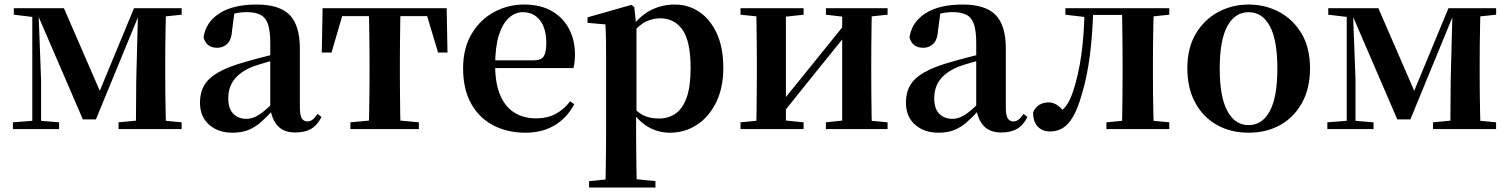

<svg xmlns="http://www.w3.org/2000/svg" viewBox="-20 -572 6689 851"><path d="M347.3 -42.8 145.5 -510.6H135.7V-535.7H263.3L433.1 -144.6H411.9L574 -535.7H607.2V-512.1H598.2L405.2 -42.8ZM582.3 0 583.9 -217.9 592.2 -535.7H716.1Q715.1 -511 714.3 -468.7Q713.4 -426.4 712.9 -381Q712.4 -335.7 712.4 -301.2V-234.8Q712.4 -200 712.9 -154.7Q713.4 -109.4 714.3 -67.4Q715.1 -25.5 716.1 0ZM37.2 0V-29.9L132.9 -37.3H151.5L241.9 -29.9V0ZM505.5 0V-29.9L614.3 -40.2H676.6L785.1 -29.9V0ZM41.2 -506.8V-535.7H147.8V-495.5H136.5ZM123.1 0V-535.7H150.1L162 -219.6V0ZM644.6 -495.5V-535.7H785.3V-506.8L676.9 -495.5Z M1009.6 16.2Q947.2 16.2 906.8 -19.4Q866.3 -54.9 866.3 -117.6Q866.3 -161.2 885 -193.6Q903.7 -226.1 948.1 -251.5Q992.6 -277 1068.4 -297.9Q1107.8 -309.4 1157.4 -322Q1207 -334.6 1247 -344.4V-318.9Q1207 -308.9 1167 -297.6Q1126.9 -286.4 1100.1 -276.7Q1046.3 -254.9 1019.1 -220.6Q991.8 -186.4 991.8 -135.9Q991.8 -90.4 1014.1 -67.9Q1036.3 -45.3 1073 -45.3Q1089.3 -45.3 1107.7 -52.6Q1126.1 -59.9 1150.4 -79.7Q1174.8 -99.4 1208.3 -135.5L1223.8 -82.4H1188.7Q1159.6 -50.6 1134.2 -28.7Q1108.7 -6.8 1079.4 4.7Q1050 16.2 1009.6 16.2ZM1289.1 15.2Q1237.6 15.2 1210.9 -14.2Q1184.2 -43.6 1177.9 -94V-96.5V-381.4Q1177.9 -434.7 1167.8 -464.5Q1157.7 -494.3 1134.6 -506.3Q1111.5 -518.3 1073 -518.3Q1047.4 -518.3 1020.3 -512.2Q993.2 -506.1 956.8 -491.2L1019.1 -516.3L1008.9 -439.2Q1006.3 -395.9 987.6 -378Q968.8 -360.2 943.3 -360.2Q894.1 -360.2 882.2 -406.5Q891.9 -473.5 952.4 -512.7Q1012.9 -551.9 1118.1 -551.9Q1218.4 -551.9 1263.7 -505.9Q1309.1 -459.8 1309.1 -356.2V-94.8Q1309.1 -60.3 1317.8 -47Q1326.6 -33.8 1342.7 -33.8Q1354.3 -33.8 1364.3 -40.9Q1374.3 -48.1 1387.7 -67.2L1404.9 -53.4Q1387 -17.5 1359.2 -1.1Q1331.4 15.2 1289.1 15.2Z M1406.2 -339.1 1409.8 -535.7H1959.8L1963.4 -339.1H1921.7L1863.1 -534.2L1929 -500.4H1440.6L1506.5 -534.2L1449.4 -339.1ZM1533.1 0V-29.9L1644.7 -40.2H1725.6L1836.5 -29.9V0ZM1614.2 0Q1615.2 -25.5 1616.1 -67.4Q1616.9 -109.4 1617.4 -154.7Q1617.9 -200 1617.9 -234.8V-301.2Q1617.9 -335.7 1617.4 -381Q1616.9 -426.4 1616.1 -468.7Q1615.2 -511 1614.2 -535.7H1755.4Q1754.4 -511 1753.9 -468.7Q1753.4 -426.4 1752.9 -381Q1752.4 -335.7 1752.4 -301.2V-234.8Q1752.4 -200 1752.9 -154.7Q1753.4 -109.4 1753.9 -67.4Q1754.4 -25.5 1755.4 0Z M2309.2 16.2Q2228.8 16.2 2166.2 -16.5Q2103.6 -49.1 2068.1 -113Q2032.6 -176.9 2032.6 -268.8Q2032.6 -358.8 2070.6 -422.2Q2108.5 -485.7 2170.2 -518.8Q2231.9 -551.9 2302.4 -551.9Q2376.1 -551.9 2426.5 -522.5Q2476.8 -493.1 2502.6 -443.2Q2528.4 -393.3 2528.4 -330.9Q2528.4 -296.1 2521.7 -270.2H2091.1V-304.6H2346.4Q2378.5 -304.6 2389.9 -322.2Q2401.3 -339.8 2401.3 -380.4Q2401.3 -446.3 2373.2 -482.2Q2345.1 -518 2297.1 -518Q2263.7 -518 2235.6 -492.9Q2207.6 -467.8 2191.1 -416Q2174.7 -364.1 2174.7 -282.7Q2174.7 -200.5 2197.9 -148.2Q2221 -95.8 2261.8 -71.7Q2302.5 -47.5 2354.4 -47.5Q2407.4 -47.5 2443.9 -67.7Q2480.3 -87.9 2507.2 -123.2L2525.1 -109.9Q2493.6 -49.8 2438.7 -16.8Q2383.7 16.2 2309.2 16.2Z M2590.9 259.3V230.8L2700 220.1H2779.4L2885.1 230.8V259.3ZM2663.4 259.3Q2664.4 217.3 2664.9 174.2Q2665.4 131 2665.9 89.9Q2666.4 48.8 2666.4 13.8V-308.7Q2666.4 -358.5 2665.9 -393Q2665.4 -427.5 2663.4 -463.8L2584.2 -470.7V-495.2L2778.2 -550.4L2791.2 -540.9L2799.8 -460.8L2801.1 -455V-75.6L2799.4 -63V13Q2799.4 47.8 2799.9 89.3Q2800.4 130.8 2800.9 174Q2801.4 217.3 2802.4 259.3ZM2949.1 16.2Q2901 16.2 2857.7 -6.7Q2814.4 -29.6 2778.3 -82.3H2766.1L2784.6 -97.8Q2812.5 -67.8 2839.5 -57.3Q2866.6 -46.7 2901.1 -46.7Q2941.7 -46.7 2973.3 -67.9Q3004.8 -89.1 3022.9 -138.2Q3041 -187.4 3041 -270.1Q3041 -389.4 3004.9 -440.1Q2968.8 -490.8 2906.6 -490.8Q2875.3 -490.8 2845.4 -477.5Q2815.5 -464.2 2778 -421.1L2763.1 -437.5H2771.5Q2809.3 -497.6 2860.7 -524.8Q2912.1 -551.9 2969.6 -551.9Q3031.4 -551.9 3079.9 -519.1Q3128.5 -486.2 3157.2 -423.5Q3185.9 -360.9 3185.9 -271.4Q3185.9 -182.3 3154 -117.9Q3122.1 -53.5 3068.7 -18.6Q3015.3 16.2 2949.1 16.2Z M3262.2 0V-29.9L3371 -40.2H3439.4L3541.8 -29.9V0ZM3640.6 0V-29.9L3737.5 -40.2H3805.3L3914 -29.9V0ZM3330.9 0Q3332.6 -25.5 3333.1 -67.4Q3333.6 -109.4 3334.1 -154.7Q3334.6 -200 3334.6 -234.8V-301.2Q3334.6 -335.7 3334.1 -381Q3333.6 -426.4 3333.1 -468.7Q3332.6 -511 3330.9 -535.7H3463.4V0ZM3434.7 -51.6 3386.4 -77.8H3411.4L3570.6 -274.4L3741 -485.4L3788.7 -460.9H3764.5L3600.2 -257.7ZM3712.8 0V-535.7H3844.6Q3843.6 -511 3843.1 -468.7Q3842.6 -426.4 3842.1 -381Q3841.6 -335.7 3841.6 -301.2V-234.8Q3841.6 -200 3842.1 -154.7Q3842.6 -109.4 3843.1 -67.4Q3843.6 -25.5 3844.6 0ZM3262.2 -506.8V-535.7H3541.8V-506.8L3439.7 -495.5H3372ZM3640.6 -506.8V-535.7H3914V-506.8L3805.5 -495.5H3737.8Z M4138.6 16.2Q4076.2 16.2 4035.8 -19.4Q3995.3 -54.9 3995.3 -117.6Q3995.3 -161.2 4014 -193.6Q4032.7 -226.1 4077.1 -251.5Q4121.6 -277 4197.4 -297.9Q4236.8 -309.4 4286.4 -322Q4336 -334.6 4376 -344.4V-318.9Q4336 -308.9 4296 -297.6Q4255.9 -286.4 4229.1 -276.7Q4175.3 -254.9 4148.1 -220.6Q4120.8 -186.4 4120.8 -135.9Q4120.8 -90.4 4143.1 -67.9Q4165.3 -45.3 4202 -45.3Q4218.3 -45.3 4236.7 -52.6Q4255.1 -59.9 4279.4 -79.7Q4303.8 -99.4 4337.3 -135.5L4352.8 -82.4H4317.7Q4288.6 -50.6 4263.2 -28.7Q4237.7 -6.8 4208.4 4.7Q4179 16.2 4138.6 16.2ZM4418.1 15.2Q4366.6 15.2 4339.9 -14.2Q4313.2 -43.6 4306.9 -94V-96.5V-381.4Q4306.9 -434.7 4296.8 -464.5Q4286.7 -494.3 4263.6 -506.3Q4240.5 -518.3 4202 -518.3Q4176.4 -518.3 4149.3 -512.2Q4122.2 -506.1 4085.8 -491.2L4148.1 -516.3L4137.9 -439.2Q4135.3 -395.9 4116.6 -378Q4097.8 -360.2 4072.3 -360.2Q4023.1 -360.2 4011.2 -406.5Q4020.9 -473.5 4081.4 -512.7Q4141.9 -551.9 4247.1 -551.9Q4347.4 -551.9 4392.7 -505.9Q4438.1 -459.8 4438.1 -356.2V-94.8Q4438.1 -60.3 4446.8 -47Q4455.6 -33.8 4471.7 -33.8Q4483.3 -33.8 4493.3 -40.9Q4503.3 -48.1 4516.7 -67.2L4533.9 -53.4Q4516 -17.5 4488.2 -1.1Q4460.4 15.2 4418.1 15.2Z M4634.8 10.7Q4600.5 10.7 4579.8 -10.6Q4559 -31.9 4559 -74Q4568.6 -96.8 4586.6 -107.4Q4604.7 -118.1 4627.2 -118.1Q4647.9 -118.1 4665.2 -106.6Q4682.5 -95.1 4701.3 -73V-60.3H4676.4V-73.7Q4696.4 -89.2 4710 -109.6Q4723.6 -129.9 4735.2 -164.2Q4760.5 -239.5 4773.1 -331.7Q4785.8 -423.8 4787 -535.7H4825.7Q4822.9 -422.3 4810.6 -326.4Q4798.3 -230.5 4775.1 -154.6Q4756.9 -90 4735.4 -53.8Q4713.9 -17.5 4689 -3.4Q4664 10.7 4634.8 10.7ZM4702.1 -506.8V-535.7H4805.9V-495.5H4798.1ZM4807.1 -505.7V-535.7H4996.2V-505.7ZM4883.9 0V-29.9L4992.2 -40.2H5055.3L5162.5 -29.9V0ZM4952.6 0Q4953.6 -25.5 4954.1 -67.4Q4954.6 -109.4 4955.1 -154.7Q4955.6 -200 4955.6 -234.8V-301.2Q4955.6 -335.7 4955.1 -381Q4954.6 -426.4 4954.1 -468.7Q4953.6 -511 4952.6 -535.7H5094.1Q5093.1 -511 5092.1 -468.7Q5091.1 -426.4 5090.6 -381Q5090.1 -335.7 5090.1 -301.2V-234.8Q5090.1 -200 5090.6 -154.7Q5091.1 -109.4 5092.1 -67.4Q5093.1 -25.5 5094.1 0ZM5022.8 -495.5V-535.7H5162.5V-506.8L5055.3 -495.5Z M5514 16.2Q5434.7 16.2 5373.5 -18.3Q5312.3 -52.8 5277.5 -117Q5242.6 -181.2 5242.6 -269.8Q5242.6 -359.1 5279.8 -422Q5317 -484.9 5378.9 -518.4Q5440.8 -551.9 5514 -551.9Q5588.1 -551.9 5650.1 -518.8Q5712 -485.6 5749.2 -422.7Q5786.4 -359.8 5786.4 -269.8Q5786.4 -180.5 5751 -116.3Q5715.6 -52 5654.4 -17.9Q5593.2 16.2 5514 16.2ZM5514 -17.5Q5575 -17.5 5608.4 -80.1Q5641.7 -142.6 5641.7 -268.1Q5641.7 -394.2 5608.4 -456.1Q5575 -518 5514 -518Q5453.7 -518 5420 -456.1Q5386.2 -394.2 5386.2 -268.1Q5386.2 -142.6 5420 -80.1Q5453.7 -17.5 5514 -17.5Z M6173.3 -42.8 5971.5 -510.6H5961.7V-535.7H6089.3L6259.1 -144.6H6237.9L6400 -535.7H6433.2V-512.1H6424.2L6231.2 -42.8ZM6408.3 0 6409.9 -217.9 6418.2 -535.7H6542.1Q6541.1 -511 6540.3 -468.7Q6539.4 -426.4 6538.9 -381Q6538.4 -335.7 6538.4 -301.2V-234.8Q6538.4 -200 6538.9 -154.7Q6539.4 -109.4 6540.3 -67.4Q6541.1 -25.5 6542.1 0ZM5863.2 0V-29.9L5958.9 -37.3H5977.5L6067.9 -29.9V0ZM6331.5 0V-29.9L6440.3 -40.2H6502.6L6611.1 -29.9V0ZM5867.2 -506.8V-535.7H5973.8V-495.5H5962.5ZM5949.1 0V-535.7H5976.1L5988 -219.6V0ZM6470.6 -495.5V-535.7H6611.3V-506.8L6502.9 -495.5Z"/></svg>

Font: Source Han Serif JP VF
Style: Regular
Weight: 250
Designer: Ryoko NISHIZUKA 西塚涼子 (kana & ideographs); Frank Grießhammer (Latin, Greek & Cyrillic); Wenlong ZHANG 张文龙 (bopomofo); San
Foundry: Adobe
Version: Version 2.001;hotconv 1.1.0;makeotfexe 2.6.0